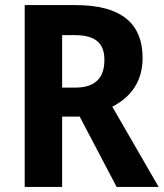

<svg xmlns="http://www.w3.org/2000/svg" viewBox="-20 -734 643 754"><path d="M277 -714H77V0H224V-276H293L438 0H603L421 -315C493 -352 540 -413 540 -506C540 -644 454 -714 277 -714ZM274 -596C354 -596 390 -565 390 -499C390 -424 350 -390 276 -390H224V-596Z"/></svg>

Font: Noto Sans Thai Looped SemiCondensed
Style: Bold
Weight: 700
Width: 4
Designer: Sasikarn Vongin, Ben Mitchell
Foundry: The Fontpad Ltd
Version: Version 1.001